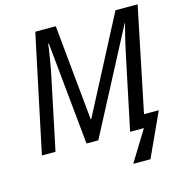

<svg xmlns="http://www.w3.org/2000/svg" viewBox="-127 -829 1071 1131"><g transform="rotate(-15 408.5 -263.5)"><path d="M546 187 661 0H577L666 -424Q673 -457 679.5 -487Q686 -517 692.5 -543Q699 -569 704.5 -590.5Q710 -612 714 -627H712L383 0H311L249 -626H245Q244 -614 241.5 -596.5Q239 -579 235.5 -558.5Q232 -538 228.5 -515.5Q225 -493 220.5 -471Q216 -449 212 -429L122 0H39L190 -714H315L372 -131H375L679 -714H814L683 -79H773L651 187Z"/></g></svg>

Font: Noto Sans Display
Style: Italic
Weight: 400
Italic angle: -12°
Designer: Monotype Design Team
Foundry: Monotype Imaging Inc.
Version: Version 2.003